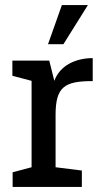

<svg xmlns="http://www.w3.org/2000/svg" viewBox="-20 -740 405 760"><path d="M347 -510C280 -510 217 -481 195 -420L175 -500H29V-440L105 -420V-78L30 -58V0H304V-65L200 -78V-285C200 -397 236 -419 347 -419ZM170 -565H231L328 -720H225Z"/></svg>

Font: Hermeneus One
Style: Regular
Weight: 400
Designer: Rodrigo Fuenzalida, Pablo Impallari
Foundry: Pablo Impallari, Rodrigo Fuenzalida
Version: Version 1.002